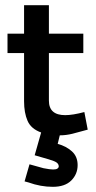

<svg xmlns="http://www.w3.org/2000/svg" viewBox="-20 -514 372 742"><path d="M280 124Q280 159 255.5 183.5Q231 208 184 208Q137 208 90 191L75 187L94 121L148 136Q173 141 185 141Q197 141 202 137.5Q207 134 207 129Q207 121 200 115Q193 109 169 102L114 86L139 -2Q100 -16 86.5 -47Q73 -78 73 -123V-309H9V-384H73V-494H169V-384H302V-309H169V-125Q169 -69 232 -69Q261 -69 306 -81L319 -13Q284 -3 259.5 3Q235 9 211 9L203 42Q236 51 258 71Q280 91 280 124Z"/></svg>

Font: Cambay Devanagari
Style: Regular
Weight: 700
Designer: Pooja Saxena
Foundry: Pooja Saxena
Version: Version 1.095;PS 001.095;hotconv 1.0.70;makeotf.lib2.5.58329